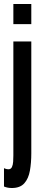

<svg xmlns="http://www.w3.org/2000/svg" viewBox="-42 -755 202 963"><path d="M17.5 188Q6.5 188 -3 186.2Q-12.5 184.5 -22 180.5V88.5Q-19.5 90 -12.8 92Q-6 94 0.5 94Q12.5 94 17.8 83Q23 72 24 55.8Q25 39.5 25 24.5V-547H115V14Q115 61.5 108 101Q101 140.5 80 164.2Q59 188 17.5 188ZM25 -634V-735H115V-634Z"/></svg>

Font: League Gothic SemiCondensed
Style: Regular
Weight: 400
Width: 4
Designer: The League of Moveable Type
Version: Version 2.001